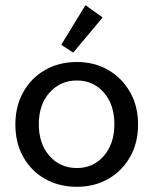

<svg xmlns="http://www.w3.org/2000/svg" viewBox="-20 -708 590 737"><path d="M275 9Q206 9 152.5 -21.5Q99 -52 69 -106Q39 -160 39 -230Q39 -300 69 -354Q99 -408 152.5 -439Q206 -470 275 -470Q343 -470 396 -439Q449 -408 479.5 -354Q510 -300 510 -230Q510 -160 479.5 -106Q449 -52 396 -21.5Q343 9 275 9ZM275 -63Q338 -63 378.5 -109.5Q419 -156 419 -231Q419 -307 378.5 -353Q338 -399 275 -399Q212 -399 170.5 -353Q129 -307 129 -231Q129 -156 170 -109.5Q211 -63 275 -63ZM261 -506 215 -536 308 -688 374 -641Z"/></svg>

Font: Inconsolata SemiExpanded Medium
Style: Regular
Weight: 500
Width: 6
Monospace: yes
Designer: Raph Levien, Cyreal, Brenton Simpson
Foundry: Raph Levien, Cyreal, Google
Version: Version 3.001; ttfautohint (v1.8.2.53-6de2)